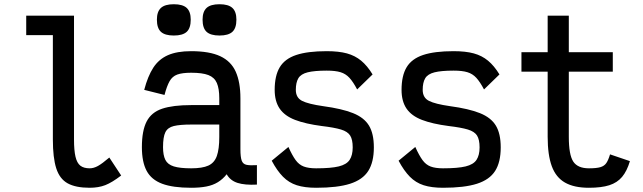

<svg xmlns="http://www.w3.org/2000/svg" viewBox="-20 -874 3040 908"><path d="M404 14Q338 14 300 -7Q262 -28 246 -78Q230 -128 230 -214V-708H104V-800H330V-214Q330 -163 337 -133Q344 -103 360 -90.5Q376 -78 404 -78Q423 -78 443 -89Q463 -100 497 -129L553 -44Q510 -11 478 1.5Q446 14 404 14Z M884 14Q798 14 747 -5Q696 -24 673.5 -66Q651 -108 651 -178Q651 -256 673.5 -299.5Q696 -343 747 -360Q798 -377 884 -377H1017V-409Q1017 -455 1005.5 -481.5Q994 -508 965.5 -519Q937 -530 884 -530Q842 -530 818.5 -521.5Q795 -513 782 -490Q769 -467 758 -425L662 -449Q679 -514 705 -554Q731 -594 774 -613Q817 -632 884 -632Q971 -632 1022 -608Q1073 -584 1095 -534.5Q1117 -485 1117 -409V-168Q1117 -131 1123 -114.5Q1129 -98 1146 -94.5Q1163 -91 1195 -93V-1Q1138 2 1103.5 -9Q1069 -20 1052 -50Q1034 -27 1010.5 -12.5Q987 2 956 8Q925 14 884 14ZM884 -78Q937 -78 965.5 -91Q994 -104 1005.5 -136.5Q1017 -169 1017 -226V-285H884Q831 -285 802 -278Q773 -271 762 -248.5Q751 -226 751 -178Q751 -140 762 -118Q773 -96 802 -87Q831 -78 884 -78ZM1018 -706Q976 -706 957 -723.5Q938 -741 938 -781Q938 -819 957 -836.5Q976 -854 1018 -854Q1060 -854 1079 -836.5Q1098 -819 1098 -781Q1098 -741 1079 -723.5Q1060 -706 1018 -706ZM802 -706Q760 -706 741 -723.5Q722 -741 722 -781Q722 -819 741 -836.5Q760 -854 802 -854Q844 -854 863 -836.5Q882 -819 882 -781Q882 -741 863 -723.5Q844 -706 802 -706Z M1475 14Q1421 14 1383.5 2Q1346 -10 1318 -38.5Q1290 -67 1265 -114L1344 -179Q1362 -139 1378 -117Q1394 -95 1416.5 -86.5Q1439 -78 1475 -78Q1545 -78 1582 -87Q1619 -96 1633.5 -118Q1648 -140 1648 -177Q1648 -214 1636 -233Q1624 -252 1592.5 -261.5Q1561 -271 1502 -278Q1425 -288 1375.5 -307Q1326 -326 1302.5 -360.5Q1279 -395 1279 -449Q1279 -516 1303 -556Q1327 -596 1381 -614Q1435 -632 1525 -632Q1582 -632 1620.5 -621.5Q1659 -611 1688 -587Q1717 -563 1742 -522L1669 -451Q1650 -487 1632.5 -506Q1615 -525 1590.5 -532.5Q1566 -540 1525 -540Q1467 -540 1435 -532Q1403 -524 1391 -504Q1379 -484 1379 -449Q1379 -412 1408.5 -397Q1438 -382 1508 -372Q1597 -360 1649.5 -339Q1702 -318 1725 -280Q1748 -242 1748 -177Q1748 -107 1721.5 -65.5Q1695 -24 1635.5 -5Q1576 14 1475 14Z M2075 14Q2021 14 1983.5 2Q1946 -10 1918 -38.5Q1890 -67 1865 -114L1944 -179Q1962 -139 1978 -117Q1994 -95 2016.5 -86.5Q2039 -78 2075 -78Q2145 -78 2182 -87Q2219 -96 2233.5 -118Q2248 -140 2248 -177Q2248 -214 2236 -233Q2224 -252 2192.5 -261.5Q2161 -271 2102 -278Q2025 -288 1975.5 -307Q1926 -326 1902.5 -360.5Q1879 -395 1879 -449Q1879 -516 1903 -556Q1927 -596 1981 -614Q2035 -632 2125 -632Q2182 -632 2220.5 -621.5Q2259 -611 2288 -587Q2317 -563 2342 -522L2269 -451Q2250 -487 2232.5 -506Q2215 -525 2190.5 -532.5Q2166 -540 2125 -540Q2067 -540 2035 -532Q2003 -524 1991 -504Q1979 -484 1979 -449Q1979 -412 2008.5 -397Q2038 -382 2108 -372Q2197 -360 2249.5 -339Q2302 -318 2325 -280Q2348 -242 2348 -177Q2348 -107 2321.5 -65.5Q2295 -24 2235.5 -5Q2176 14 2075 14Z M2765 14Q2695 14 2652 -10.5Q2609 -35 2589.5 -88Q2570 -141 2570 -227V-535H2446V-627H2570V-800H2670V-627H2878V-535H2670V-227Q2670 -142 2691 -110Q2712 -78 2765 -78Q2801 -78 2819.5 -83.5Q2838 -89 2847.5 -103Q2857 -117 2865 -144L2959 -112Q2945 -65 2922 -37.5Q2899 -10 2861.5 2Q2824 14 2765 14Z"/></svg>

Font: Victor Mono Thin
Style: Bold
Weight: 700
Monospace: yes
Version: Version 1.561;gftools[0.9.30]